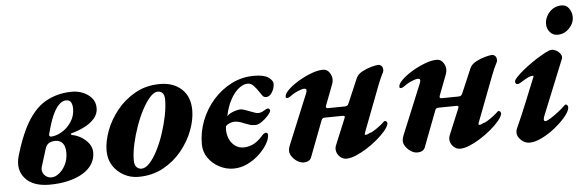

<svg xmlns="http://www.w3.org/2000/svg" viewBox="-45 -790 2899 947"><g transform="rotate(-5 1404.5 -316.5)"><path d="M165.9 14.2Q83.6 14.2 45.5 -30.1Q7.5 -74.4 26.7 -141.2Q39.8 -185.4 51.7 -216.3Q63.6 -247.2 78.3 -277.4Q123.5 -364.7 183.1 -398.8Q242.8 -432.9 317 -432.9Q342.7 -432.9 368.5 -423Q394.3 -413 412.2 -392.8Q430.2 -372.6 430.2 -342.1Q430.2 -313.8 411 -291.3Q391.8 -268.8 361 -253.4Q330.2 -237.9 296.2 -229.1Q292.2 -228.1 292.2 -225.2Q292.2 -222.3 297.2 -220.3Q320.7 -216.2 342.8 -203Q364.9 -189.8 379.6 -170Q394.3 -150.1 394.3 -125.2Q394.3 -94.3 378.3 -68.6Q362.4 -42.9 332.2 -24.6Q302.1 -6.3 260.1 3.9Q218 14.2 165.9 14.2ZM179.3 -20.8Q197.5 -20.8 216.6 -35.8Q235.7 -50.8 248.9 -76.8Q262.1 -102.7 262.1 -135.3Q262.1 -167.8 248.9 -183.2Q235.6 -198.6 214.5 -198.6Q193.7 -198.6 180.8 -190.6Q167.8 -182.7 162.2 -163L135.7 -78Q131.3 -63.2 136 -50.2Q140.7 -37.3 152.2 -29.1Q163.7 -20.8 179.3 -20.8ZM194.2 -221.3Q220.8 -222.4 248.5 -239Q276.2 -255.6 295.2 -284.5Q314.3 -313.4 314.3 -349.5Q314.3 -367.2 307.8 -380.1Q301.3 -393 283 -393Q267.6 -393 251.9 -379.9Q236.2 -366.8 221.4 -337.9Q206.6 -309 193.3 -262L185.1 -232.1Q184.1 -227.9 187.1 -224.5Q190.1 -221.1 194.2 -221.3Z M605.7 14Q567.8 14 534.5 -4.1Q501.2 -22.1 480.9 -53.8Q460.6 -85.6 460.6 -127.7Q460.6 -173.9 480.3 -226.7Q500.1 -279.6 538 -326.5Q575.9 -373.3 629.7 -403.1Q683.4 -432.9 751.5 -432.9Q817.9 -432.9 858.5 -395.2Q899.1 -357.5 899.1 -290.3Q899.1 -244.4 879.5 -191.8Q859.8 -139.1 821.8 -92.3Q783.8 -45.5 729.5 -15.8Q675.2 14 605.7 14ZM625 -25Q644.9 -25 665.3 -47.3Q685.7 -69.5 704.5 -105.9Q723.3 -142.4 738 -186.3Q752.6 -230.1 761.5 -274Q770.3 -317.9 770.3 -353.5Q770.3 -374.6 762.2 -385.5Q754.1 -396.3 736.3 -396.3Q719.1 -396.3 699.1 -374.4Q679.1 -352.6 659.9 -316.5Q640.7 -280.4 625.1 -236.8Q609.6 -193.2 599.9 -149.4Q590.2 -105.7 590.2 -69Q590.2 -46.6 600.1 -35.8Q609.9 -25 625 -25Z M1077 14.2Q1041.2 14.2 1008 -2.9Q974.7 -19.9 953.1 -50.3Q931.5 -80.8 931.5 -119.8Q931.5 -179 953 -234.7Q974.5 -290.5 1013.7 -335.2Q1052.8 -379.9 1104.9 -406.4Q1156.9 -432.9 1217.9 -432.9Q1266.3 -432.9 1288.2 -417.2Q1310.2 -401.6 1310.2 -385.3Q1310.2 -364.4 1297.8 -343.8Q1285.5 -323.2 1267.9 -323.2Q1256.6 -323.2 1249.6 -332.3Q1242.5 -341.4 1234.9 -353.7Q1226.2 -367.2 1212.8 -382.2Q1199.4 -397.1 1183.2 -397.1Q1160.7 -397.1 1137.5 -378.3Q1114.3 -359.5 1096.1 -325.4Q1077.9 -291.2 1068.8 -245.8Q1075.8 -254.4 1088.7 -260.7Q1101.5 -267 1115.4 -270.4Q1129.2 -273.7 1136.7 -273.7Q1144.4 -273.7 1158.5 -268.8Q1172.5 -263.8 1186.7 -258.3Q1197.2 -254.3 1206.1 -251.3Q1215 -248.2 1221.5 -248.2Q1236.8 -248.2 1250.6 -257.2Q1264.5 -266.2 1271.5 -266.2Q1276.5 -266.2 1279.6 -261.8Q1282.6 -257.4 1281 -251.4Q1278.5 -244 1265.2 -229.2Q1251.9 -214.5 1234.5 -202.5Q1217.1 -190.5 1203.1 -190.5Q1184.9 -190.5 1171.9 -195.3Q1158.9 -200.1 1148 -204.1Q1137.8 -209 1124.7 -212.4Q1111.6 -215.8 1103 -215.8Q1089.8 -215.8 1077.5 -210.6Q1065.2 -205.4 1057.9 -197.7Q1057.4 -193.8 1056.9 -189Q1056.5 -184.2 1056.5 -179.7Q1056.5 -154.3 1066.6 -132.5Q1076.7 -110.6 1095.4 -97.6Q1114.1 -84.6 1139.2 -85.4Q1163.8 -86.2 1186.8 -98.3Q1209.8 -110.3 1231.2 -135.6Q1242 -147.8 1250.2 -147.8Q1260.9 -147.8 1260.9 -136.8Q1260.9 -117.2 1245.8 -91.5Q1230.7 -65.9 1204.9 -41.7Q1179.2 -17.6 1146.1 -1.7Q1113 14.2 1077 14.2Z M1424.7 14.2Q1408.3 14.2 1392.7 4.1Q1377 -5.9 1366.7 -21.1Q1356.4 -36.2 1357.3 -49.1Q1357.3 -56.5 1359 -63.2Q1360.7 -69.9 1363.4 -76.2L1466 -325.4Q1470.1 -335.5 1468.8 -341.7Q1467.4 -347.8 1457.4 -347.8Q1447.3 -347.8 1426.1 -338.8Q1404.9 -329.8 1382.8 -313.4Q1377 -309.4 1369.9 -309.5Q1362.9 -309.6 1363.7 -318.3Q1364.7 -332.2 1384.9 -351.7Q1405.2 -371.2 1435.9 -389.5Q1466.6 -407.8 1499.5 -420.4Q1532.4 -433 1558.6 -433Q1581.6 -433 1594.7 -409.1Q1607.7 -385.1 1597.6 -358.4L1557.9 -254.2Q1555.8 -247 1558.8 -244.6Q1561.8 -242.2 1566.2 -242.2L1650.2 -243.3Q1657.1 -243.3 1661.9 -246.1Q1666.8 -248.9 1670.3 -257.9L1721.1 -377Q1729.2 -395.8 1751.6 -408Q1774 -420.1 1797.7 -426.5Q1821.4 -432.9 1831.3 -432.9Q1842.6 -432.9 1849.4 -424.8Q1856.2 -416.7 1854.6 -401.1Q1853.8 -396.3 1846.7 -383.4Q1839.7 -370.5 1825.1 -333.6L1740.6 -112.2Q1734.8 -98.7 1737.5 -95.4Q1739.7 -94.6 1743.2 -95Q1746.8 -95.5 1750.4 -97Q1753.9 -98.6 1757.1 -100.1Q1760.2 -101.7 1761.8 -102.4Q1767.7 -102.6 1781.3 -110.8Q1794.9 -119 1810.6 -130.9Q1826.3 -142.8 1836.9 -153.4Q1841 -155.9 1842.7 -154.3Q1847.6 -153.6 1850.4 -148.7Q1853.2 -143.9 1852.1 -138.6Q1847.4 -122.9 1830.5 -103.1Q1813.5 -83.4 1788.8 -62.8Q1764.1 -42.2 1736.6 -25Q1709 -7.7 1682.8 3.2Q1656.5 14 1636.2 14Q1619.7 14 1606.6 3Q1593.5 -7.9 1588.6 -23.8Q1583.8 -39.8 1590.1 -55.8L1643.4 -184.3Q1647.2 -193.1 1644.6 -195.6Q1642 -198.1 1635.3 -198.1L1548.9 -197Q1543.7 -197 1538.5 -195.2Q1533.4 -193.4 1530.4 -185.9L1462.7 -8.1Q1458.8 3.2 1448.2 8.7Q1437.5 14.2 1424.7 14.2Z M1987.7 14.2Q1971.3 14.2 1955.7 4.1Q1940 -5.9 1929.7 -21.1Q1919.4 -36.2 1920.3 -49.1Q1920.3 -56.5 1922 -63.2Q1923.7 -69.9 1926.4 -76.2L2029 -325.4Q2033.1 -335.5 2031.8 -341.7Q2030.4 -347.8 2020.4 -347.8Q2010.3 -347.8 1989.1 -338.8Q1967.9 -329.8 1945.8 -313.4Q1940 -309.4 1932.9 -309.5Q1925.9 -309.6 1926.7 -318.3Q1927.7 -332.2 1947.9 -351.7Q1968.2 -371.2 1998.9 -389.5Q2029.6 -407.8 2062.5 -420.4Q2095.4 -433 2121.6 -433Q2144.6 -433 2157.7 -409.1Q2170.7 -385.1 2160.6 -358.4L2120.9 -254.2Q2118.8 -247 2121.8 -244.6Q2124.8 -242.2 2129.2 -242.2L2213.2 -243.3Q2220.1 -243.3 2224.9 -246.1Q2229.8 -248.9 2233.3 -257.9L2284.1 -377Q2292.2 -395.8 2314.6 -408Q2337 -420.1 2360.7 -426.5Q2384.4 -432.9 2394.3 -432.9Q2405.6 -432.9 2412.4 -424.8Q2419.2 -416.7 2417.6 -401.1Q2416.8 -396.3 2409.7 -383.4Q2402.7 -370.5 2388.1 -333.6L2303.6 -112.2Q2297.8 -98.7 2300.5 -95.4Q2302.7 -94.6 2306.2 -95Q2309.8 -95.5 2313.4 -97Q2316.9 -98.6 2320.1 -100.1Q2323.2 -101.7 2324.8 -102.4Q2330.7 -102.6 2344.3 -110.8Q2357.9 -119 2373.6 -130.9Q2389.3 -142.8 2399.9 -153.4Q2404 -155.9 2405.7 -154.3Q2410.6 -153.6 2413.4 -148.7Q2416.2 -143.9 2415.1 -138.6Q2410.4 -122.9 2393.5 -103.1Q2376.5 -83.4 2351.8 -62.8Q2327.1 -42.2 2299.6 -25Q2272 -7.7 2245.8 3.2Q2219.5 14 2199.2 14Q2182.7 14 2169.6 3Q2156.5 -7.9 2151.6 -23.8Q2146.8 -39.8 2153.1 -55.8L2206.4 -184.3Q2210.2 -193.1 2207.6 -195.6Q2205 -198.1 2198.3 -198.1L2111.9 -197Q2106.7 -197 2101.5 -195.2Q2096.4 -193.4 2093.4 -185.9L2025.7 -8.1Q2021.8 3.2 2011.2 8.7Q2000.5 14.2 1987.7 14.2Z M2542.7 14Q2519.1 14 2500.7 -4Q2482.4 -21.9 2482.4 -39.7Q2482.4 -44.5 2483.3 -49.7Q2484.2 -55 2487 -61.4Q2515.7 -124.7 2540.8 -187.2Q2566 -249.6 2589.6 -307.1Q2592 -313.3 2585.4 -313.3Q2578 -313.3 2567.1 -308.6Q2556.3 -304 2544.8 -297Q2533.4 -290.1 2522.2 -283.5Q2509 -276.2 2503.2 -280.3Q2497.3 -284.3 2497.3 -291.8Q2497.3 -299.3 2510.6 -313.7Q2523.8 -328.1 2545.1 -345.4Q2566.4 -362.8 2591.1 -380Q2615.9 -397.1 2639.2 -410.6Q2662.5 -424.1 2678.5 -430.2Q2693.2 -435.9 2708.8 -428.6Q2724.4 -421.4 2733.1 -408.7Q2741.9 -396 2737.5 -384.5L2625.3 -107.8Q2623.8 -103.9 2623.1 -99.6Q2622.4 -95.4 2622.4 -92.7Q2622.4 -89 2624.6 -86.9Q2626.8 -84.8 2629.4 -84.8Q2637.6 -84.8 2656.5 -96.7Q2675.3 -108.5 2696.2 -124.7Q2717.1 -141 2731.2 -155Q2734 -157.9 2735.2 -157.9Q2740.5 -157.9 2744.1 -153.5Q2747.7 -149.1 2747.7 -143.8Q2747.7 -126.2 2726.3 -99.7Q2704.8 -73.1 2672.6 -47Q2640.4 -20.8 2605.5 -3.4Q2570.6 14 2542.7 14ZM2726.2 -504Q2704 -504 2689.2 -521.3Q2674.4 -538.6 2674.4 -560.2Q2674.4 -594.2 2698.4 -620.4Q2722.5 -646.6 2758.5 -646.6Q2782.5 -646.6 2795.6 -627Q2808.7 -607.3 2808.7 -585.6Q2808.7 -554.1 2784.5 -529Q2760.3 -504 2726.2 -504Z"/></g></svg>

Font: EB Garamond
Style: Italic
Weight: 400
Italic angle: -17.2°
Designer: Georg Duffner and Octavio Pardo
Foundry: Georg Duffner
Version: Version 1.001